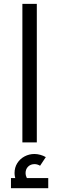

<svg xmlns="http://www.w3.org/2000/svg" viewBox="-20 -738 307 995"><path d="M96 0V-717.9H170.8V0ZM88.4 236.4Q72.2 217 63.8 198.1Q55.4 179.1 55.4 158.7Q55.4 129.9 69.5 107.6Q83.6 85.2 107.3 72.6Q131.1 60 158.5 60Q173.7 60 189.5 64.5Q205.4 69 217.4 76.2L187.7 120.9Q173.5 112.5 159.1 112.5Q138.7 112.5 125.6 125.5Q112.5 138.5 112.5 159.3Q112.5 180.3 131.3 201.3ZM36.8 237.2V184.7H230V237.2Z"/></svg>

Font: Titillium Web
Style: Bold
Weight: 700
Designer: Mohamed Gaber, Accademia di Belle Arti di Urbino
Foundry: Kief Type Foundry, Accademia di Belle Arti di Urbino
Version: Version 3.000